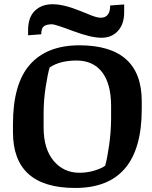

<svg xmlns="http://www.w3.org/2000/svg" viewBox="-20 -888 727 918"><path d="M511.2 -382.3Q510.7 -488.3 467.8 -543.5Q424.8 -598.6 345.7 -598.6Q266.6 -598.6 217.3 -565.4Q208 -534.2 198.2 -471.2Q188.5 -408.2 188.5 -343.3V-278.3Q188.5 -176.3 236.3 -119.1Q284.2 -62 359.9 -62Q398.4 -62 432.6 -72.8Q466.8 -83.5 482.9 -95.7Q493.2 -132.8 502 -195.3Q510.7 -257.8 511.2 -317.4ZM657.7 -365.7Q657.7 10.7 339.4 10.7Q42 10.7 42 -256.3V-294.9Q42 -487.3 123 -579.1Q204.1 -670.9 358.4 -671.4Q657.7 -671.4 657.7 -403.8ZM461.4 -803.2Q506.8 -803.2 506.8 -861.8L573.7 -866.7V-831.5Q574.2 -773.4 543.9 -740.2Q513.7 -707 464.4 -707.5Q415 -707.5 329.1 -739.7Q243.2 -772 228.5 -772Q200.7 -771.5 189 -761.7Q177.2 -752 177.2 -724.1L114.3 -719.2V-743.7Q114.3 -805.7 147 -836.9Q179.7 -868.2 232.4 -867.7Q285.2 -867.7 364.3 -835.4Q394.5 -823.2 418.9 -813.5Q444.3 -803.7 461.4 -803.2Z"/></svg>

Font: NoticiaText-Bold
Style: Bold
Weight: 700
Designer: JM Sole
Foundry: JM Sole
Version: Version 1.003